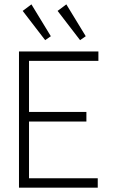

<svg xmlns="http://www.w3.org/2000/svg" viewBox="-20 -860 540 880"><path d="M67 0V-624H431V-581H113V-347H376V-303H113V-43H428V0ZM187 -676 84 -810 124 -840 213 -694ZM347 -676 244 -810 284 -840 373 -694Z"/></svg>

Font: Inconsolata Light
Style: Regular
Weight: 300
Designer: Raph Levien, Cyreal, Brenton Simpson
Foundry: Raph Levien, Cyreal, Google
Version: Version 3.001